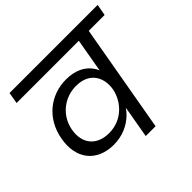

<svg xmlns="http://www.w3.org/2000/svg" viewBox="-178 -931 1121 1121"><g transform="rotate(-45 383.0 -370.0)"><path d="M64.9 -337.9C37.4 -187.6 121.3 -95.5 254.6 -95.5C401.2 -95.5 492.2 -205.7 503.7 -324.3L490.9 -328.6L480.4 -327.6C466.4 -252.9 400.3 -162.9 283.3 -162.9C187.2 -162.9 126.6 -226 144.6 -330.3C162.5 -431.8 248.3 -495 341.2 -495C458.9 -495 494.6 -408.2 480.4 -327.6L492.6 -327.3L515.5 -341.7C534.7 -449.2 481.5 -563.1 327.3 -563.1C196.5 -563.1 89.1 -476.1 64.9 -337.9ZM765.9 -740H38.3L26.2 -669.6H540.1L422.9 0H504.1L622 -669.6H753.1Z"/></g></svg>

Font: Poppins Devanagari Thin
Style: Italic
Weight: 100
Italic angle: -10°
Designer: Ninad Kale (Devanagari), Jonny Pinhorn (Latin)
Foundry: Indian Type Foundry
Version: 4.005